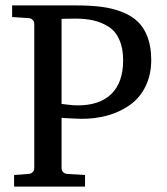

<svg xmlns="http://www.w3.org/2000/svg" viewBox="-20 -691 619 711"><path d="M208 -306.2Q209 -306.2 230 -303.5Q251 -300.8 264.2 -300.8Q347.7 -299.8 391.8 -342.5Q436 -385.3 436 -467.8Q436 -512.2 422.1 -543.7Q408.2 -575.2 382.8 -591.6Q357.4 -607.9 327.4 -615Q297.4 -622.1 258.8 -622.1Q252.4 -622.1 242.7 -621.8Q232.9 -621.6 226.6 -621.6Q220.7 -621.1 208 -621.1ZM540 -469.2Q540 -414.1 519 -371.3Q498 -328.6 461.4 -302.5Q424.8 -276.4 378.4 -263.4Q332 -250.5 278.8 -251Q267.6 -251 235.4 -252.9L217.8 -253.9Q215.8 -253.9 213.6 -254.2Q211.4 -254.4 210 -254.6Q208.5 -254.9 208 -254.9V-68.8Q208 -59.6 213.6 -53.7Q219.2 -47.9 229 -46.9L294.9 -43V0H32.2V-43L85 -46.9Q93.8 -47.4 99.1 -52Q104.5 -56.6 105.7 -60.8Q106.9 -64.9 106.9 -68.8V-602.1Q106.9 -606 105.7 -610.1Q104.5 -614.3 99.1 -618.9Q93.8 -623.5 85 -624L24.9 -627.9V-670.9H264.2Q316.9 -670.9 357.4 -665.5Q397.9 -660.2 433.1 -646.2Q468.3 -632.3 491.2 -609.9Q514.2 -587.4 527.1 -552Q540 -516.6 540 -469.2Z"/></svg>

Font: TAML ThiruValluvar
Style: Regular
Weight: 400
Version: Version 0.271; dev 7ad24fM